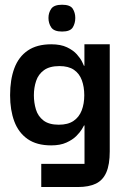

<svg xmlns="http://www.w3.org/2000/svg" viewBox="-20 -595 515 799"><path d="M151.7 183.3V87H331.7V-73H329.7Q328.7 -70.7 321 -57.7Q313.3 -44.7 297.7 -29Q282 -13.3 256.3 -1.7Q230.7 10 193 10Q132.7 10 94.8 -16.5Q57 -43 39.5 -90Q22 -137 22 -198.7Q22 -263.7 39.8 -311.3Q57.7 -359 95.7 -384.8Q133.7 -410.7 193.3 -410.7Q232.7 -410.7 258.8 -398.2Q285 -385.7 300 -368.7Q315 -351.7 321.7 -337.8Q328.3 -324 329.3 -321.3H331.3V-410.7H436.7V35Q436.7 89.7 422.5 122.3Q408.3 155 379 169.2Q349.7 183.3 304 183.3ZM224.7 -76Q262.7 -76 286 -91.8Q309.3 -107.7 320 -135.5Q330.7 -163.3 330.7 -198.7Q330.7 -233.7 320.5 -261.3Q310.3 -289 287.7 -304.5Q265 -320 227.3 -320Q186.3 -320 162.8 -302.8Q139.3 -285.7 130.2 -257.8Q121 -230 121 -198.7Q121 -167.7 129.5 -139.5Q138 -111.3 160.8 -93.7Q183.7 -76 224.7 -76ZM238.3 -463.7Q205 -463.7 193.3 -480.8Q181.7 -498 181.7 -520.3Q181.7 -542 193.3 -558.7Q205 -575.3 238.3 -575.3Q272 -575.3 282.7 -558.7Q293.3 -542 293.3 -520.3Q293.3 -498 282.7 -480.8Q272 -463.7 238.3 -463.7Z"/></svg>

Font: Darker Grotesque Light
Style: Regular
Weight: 300
Designer: Gabriel Lam
Foundry: TypeRant
Version: Version 1.000;gftools[0.9.28]